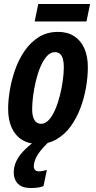

<svg xmlns="http://www.w3.org/2000/svg" viewBox="-20 -716 484 968"><path d="M172.9 9.8Q125 9.8 91.1 -11.2Q57.1 -32.2 39.1 -71.8Q21 -111.3 21 -167Q21 -209.5 29.5 -261Q38.1 -312.5 56.2 -364.3Q74.2 -416 103.8 -459.2Q133.3 -502.4 175.3 -528.8Q217.3 -555.2 272.9 -555.2Q320.3 -555.2 353.8 -533.7Q387.2 -512.2 405 -472.4Q422.9 -432.6 422.9 -377Q422.9 -329.1 413.8 -275.9Q404.8 -222.7 385.7 -171.9Q366.7 -121.1 337.2 -80.1Q307.6 -39.1 266.6 -14.6Q225.6 9.8 172.9 9.8ZM187 -91.8Q208 -91.8 226.1 -111.3Q244.1 -130.9 258.1 -163.1Q272 -195.3 281.7 -233.6Q291.5 -272 296.6 -309.8Q301.8 -347.7 301.8 -377.9Q301.8 -401.9 297.1 -418.7Q292.5 -435.5 282.5 -444.3Q272.5 -453.1 256.8 -453.1Q234.4 -453.1 216.1 -432.6Q197.8 -412.1 183.8 -378.9Q169.9 -345.7 160.6 -306.9Q151.4 -268.1 146.7 -231Q142.1 -193.8 142.1 -166Q142.1 -130.9 153.3 -111.3Q164.6 -91.8 187 -91.8ZM154.8 -607.9 172.9 -695.8H434.1L416 -607.9ZM134.3 231.9Q91.3 231.9 70.3 210.2Q49.3 188.5 49.3 153.8Q49.3 124 61.8 97.7Q74.2 71.3 96.9 47.1Q119.6 22.9 150.4 0H225.1Q198.7 25.4 182.6 46.1Q166.5 66.9 158.9 85.4Q151.4 104 150.4 122.1Q150.4 134.8 157.5 141.4Q164.6 147.9 175.3 147.9Q183.6 147.9 194.3 146Q205.1 144 216.3 141.1L199.2 222.2Q183.6 228.5 167.2 230.2Q150.9 231.9 134.3 231.9Z"/></svg>

Font: Open Sans Condensed
Style: Italic
Weight: 400
Width: 3
Italic angle: -12°
Designer: Monotype Design Team
Foundry: Monotype Imaging Inc.
Version: Version 3.000